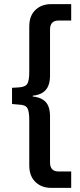

<svg xmlns="http://www.w3.org/2000/svg" viewBox="-20 -725 385 925"><path d="M225 180Q180 180 150.5 151.5Q121 123 121 72V-146Q121 -188 112 -204Q103 -220 71 -221L38 -224V-302L71 -304Q103 -306 112 -322Q121 -338 121 -379V-597Q121 -649 150.5 -677Q180 -705 225 -705H323V-626H261Q242 -626 231.5 -615.5Q221 -605 221 -582V-360Q221 -333 213 -312.5Q205 -292 186.5 -279.5Q168 -267 138 -264V-260Q168 -257 186.5 -245Q205 -233 213 -213Q221 -193 221 -165V57Q221 80 231.5 90.5Q242 101 261 101H323V180Z"/></svg>

Font: Nunito Sans 7pt Condensed SemiBold
Style: Regular
Weight: 600
Width: 3
Designer: Vernon Adams
Foundry: Vernon Adams
Version: Version 3.101;gftools[0.9.27]